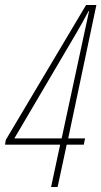

<svg xmlns="http://www.w3.org/2000/svg" viewBox="-39 -743 403 763"><path d="M164 0H190L226 -168H294L299 -193H232L344 -723H303L-16 -187L-19 -168H200ZM18 -193 267 -616Q281 -640 290.5 -657.5Q300 -675 313 -699H315Q309 -674 303 -643.5Q297 -613 290 -583L206 -193Z"/></svg>

Font: Noto Sans Display Condensed Thin
Style: Italic
Weight: 250
Width: 3
Italic angle: -12°
Designer: Monotype Design Team
Foundry: Monotype Imaging Inc.
Version: Version 1.900